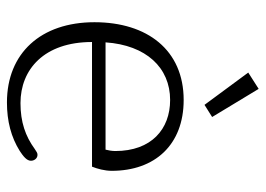

<svg xmlns="http://www.w3.org/2000/svg" viewBox="-126 -628 765 553"><g transform="rotate(90 256.5 -351.5)"><path d="M282 -558 317 -580 236 -714 189 -684ZM275 11C329 11 375 -1 415 -26C430 -36 443 -46 443 -58C443 -68 436 -77 426 -77C420 -77 417 -74 409 -69C372 -42 331 -28 277 -28C180 -28 101 -96 101 -234H460C466 -249 472 -270 472 -291C472 -415 397 -498 268 -498C124 -498 44 -393 44 -241C44 -87 133 11 275 11ZM102 -273C110 -390 175 -459 268 -459C352 -459 415 -405 415 -301C415 -292 413 -280 411 -273Z"/></g></svg>

Font: Maitree Light
Style: Regular
Weight: 300
Designer: CadsonDemak Team
Foundry: CadsonDemak
Version: Version 1.000;PS 001.000;hotconv 1.0.88;makeotf.lib2.5.64775